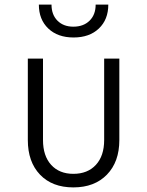

<svg xmlns="http://www.w3.org/2000/svg" viewBox="-20 -805 640 835"><path d="M299 10Q207 10 154 -45.5Q101 -101 101 -196V-550H167V-196Q167 -127 202.5 -88Q238 -49 299 -49Q361 -49 397 -88Q433 -127 433 -196V-550H499V-196Q499 -101 445 -45.5Q391 10 299 10ZM300 -642Q231 -642 190 -681Q149 -720 149 -785H204Q204 -741 230 -715Q256 -689 299 -689Q343 -689 369.5 -715Q396 -741 396 -785H451Q451 -720 410 -681Q369 -642 300 -642Z"/></svg>

Font: JetBrains Mono NL ExtraLight
Style: Regular
Weight: 200
Designer: Philipp Nurullin, Konstantin Bulenkov
Foundry: JetBrains
Version: Version 2.304; ttfautohint (v1.8.4.7-5d5b)